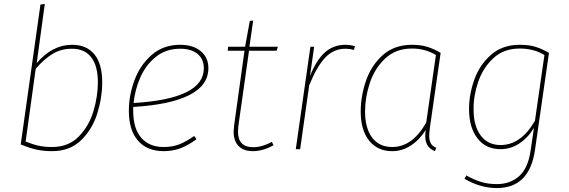

<svg xmlns="http://www.w3.org/2000/svg" viewBox="-20 -756 2883 973"><path d="M498 -339Q498 -261 473 -181Q448 -101 391 -45.5Q334 10 245 10Q202 10 166.5 2.5Q131 -5 85 -24L185 -733L207 -736L166 -436Q245 -529 345 -529Q419 -529 458.5 -480.5Q498 -432 498 -339ZM161 -408 110 -39Q143 -25 173.5 -18Q204 -11 244 -11Q327 -11 379 -64Q431 -117 453.5 -192.5Q476 -268 476 -339Q476 -422 442.5 -465.5Q409 -509 345 -509Q290 -509 247.5 -483.5Q205 -458 161 -408Z M655 -214V-196Q655 -104 696 -57.5Q737 -11 809 -11Q854 -11 888.5 -24.5Q923 -38 964 -67L976 -51Q935 -20 895.5 -5Q856 10 809 10Q726 10 679.5 -43Q633 -96 633 -195Q633 -271 661 -348Q689 -425 748 -477Q807 -529 893 -529Q958 -529 997 -497Q1036 -465 1036 -411Q1036 -323 939 -274Q842 -225 655 -214ZM657 -234Q1013 -255 1013 -410Q1013 -456 981.5 -482.5Q950 -509 893 -509Q821 -509 770 -468Q719 -427 691.5 -364.5Q664 -302 657 -234Z M1188 -118Q1186 -98 1186 -89Q1186 -10 1263 -10Q1308 -10 1358 -37L1366 -20Q1313 10 1261 10Q1215 10 1189.5 -15.5Q1164 -41 1164 -89Q1164 -97 1166 -117L1219 -499H1134L1136 -519H1222L1246 -650L1263 -652L1244 -519H1388L1382 -499H1242Z M1779 -522 1773 -503Q1753 -509 1731 -509Q1671 -509 1628.5 -464.5Q1586 -420 1547 -324L1501 0H1479L1553 -519H1572L1551 -371Q1583 -451 1626 -490Q1669 -529 1731 -529Q1753 -529 1779 -522Z M2213 -488 2159 -112Q2155 -80 2155 -68Q2155 -45 2163 -30Q2171 -15 2191 -7L2184 10Q2159 0 2147 -18.5Q2135 -37 2135 -68Q2135 -75 2137 -97Q2106 -47 2062 -18.5Q2018 10 1968 10Q1893 10 1850.5 -43.5Q1808 -97 1808 -190Q1808 -268 1834.5 -346Q1861 -424 1919.5 -476.5Q1978 -529 2068 -529Q2112 -529 2146 -518.5Q2180 -508 2213 -488ZM1830 -191Q1830 -106 1866 -58.5Q1902 -11 1968 -11Q2070 -11 2140 -135L2189 -477Q2136 -510 2068 -510Q1986 -510 1932.5 -460Q1879 -410 1854.5 -336.5Q1830 -263 1830 -191Z M2762 -488 2691 5Q2663 197 2498 197Q2414 197 2334 150L2343 133Q2380 154 2416.5 165.5Q2453 177 2498 177Q2565 177 2610.5 137Q2656 97 2669 7L2686 -108Q2655 -57 2611 -28.5Q2567 0 2517 0Q2442 0 2399.5 -55Q2357 -110 2357 -203Q2357 -277 2383.5 -352Q2410 -427 2468 -478Q2526 -529 2614 -529Q2661 -529 2694.5 -518.5Q2728 -508 2762 -488ZM2380 -201Q2380 -118 2416 -69.5Q2452 -21 2517 -21Q2620 -21 2691 -144L2739 -477Q2686 -510 2614 -510Q2533 -510 2480.5 -461.5Q2428 -413 2403.5 -341.5Q2379 -270 2380 -201Z"/></svg>

Font: FiraGO Thin
Style: Italic
Weight: 100
Italic angle: -8°
Designer: bBox Type GmbH
Foundry: bBox Type GmbH
Version: Version 1.001